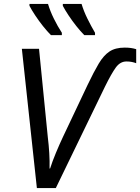

<svg xmlns="http://www.w3.org/2000/svg" viewBox="-20 -964 718 984"><path d="M169 0 92 -714H180L225 -261Q230 -221 232.5 -179.5Q235 -138 234 -100L237 -101Q248 -136 266.5 -180.5Q285 -225 303 -263L429 -529Q461 -596 486 -638Q511 -680 541 -700Q571 -720 619 -720Q637 -720 651 -718Q665 -716 678 -712V-640Q668 -644 655.5 -646.5Q643 -649 628 -649Q596 -649 573.5 -618Q551 -587 518 -520L266 0ZM412 -784Q393 -803 371.5 -830Q350 -857 331.5 -885Q313 -913 302 -934V-944H398Q409 -907 428 -868.5Q447 -830 467 -796V-784ZM241 -784Q222 -803 200.5 -830Q179 -857 160.5 -885Q142 -913 131 -934V-944H226Q237 -907 256 -868.5Q275 -830 297 -796V-784Z"/></svg>

Font: Noto Sans
Style: Italic
Weight: 400
Italic angle: -12°
Designer: Monotype Design Team
Foundry: Monotype Imaging Inc.
Version: Version 2.013; ttfautohint (v1.8.4.7-5d5b)